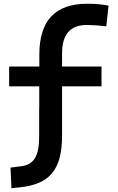

<svg xmlns="http://www.w3.org/2000/svg" viewBox="-20 -762 626 1015"><path d="M40.5 232.9 83.5 228.5C240.2 212.4 308.1 138.7 308.1 -45.9V-305.7H516.6V-410.2H308.1V-478.5C308.1 -580.1 351.1 -629.9 438.5 -629.9C468.8 -629.9 499.5 -627.9 542 -623L553.7 -732.4C516.1 -739.3 482.4 -742.2 441.4 -742.2C272 -742.2 188 -653.3 188 -473.6V-410.2H28.3V-305.7H187.5V-187.5H187V-38.1C187 62.5 158.7 108.4 93.3 116.7L35.6 124Z"/></svg>

Font: Cascadia Mono SemiBold
Style: Regular
Weight: 600
Monospace: yes
Designer: Aaron Bell
Foundry: Saja Typeworks
Version: Version 2404.023